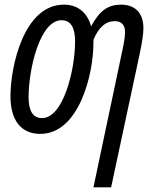

<svg xmlns="http://www.w3.org/2000/svg" viewBox="-20 -566 661 826"><path d="M503 -333 382 240H458L583 -344C590 -379 597 -417 597 -445C597 -515 556 -546 501 -546C445 -546 409 -521 372 -453C355 -513 314 -546 255 -546C82 -546 25 -279 25 -152C25 -47 72 10 153 10C320 10 382 -246 382 -382V-395C405 -449 434 -475 474 -475C503 -475 518 -458 518 -428C518 -402 510 -365 503 -333ZM161 -58C122 -58 103 -88 103 -148C103 -268 151 -479 245 -479C284 -479 303 -448 303 -388C303 -264 252 -58 161 -58Z"/></svg>

Font: Noto Sans ExtraCondensed
Style: Italic
Weight: 400
Width: 2
Italic angle: -12°
Designer: Monotype Design Team
Foundry: Monotype Imaging Inc.
Version: Version 2.013